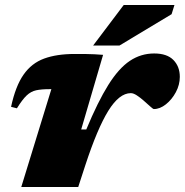

<svg xmlns="http://www.w3.org/2000/svg" viewBox="-20 -752 743 772"><path d="M186.5 -393.5H179Q146.5 -393.5 125.5 -389Q104.5 -384.5 87.2 -368.2Q70 -352 48 -316.5L24.5 -322.5Q42.5 -406 74.8 -452Q107 -498 157.5 -516.5Q208 -535 280 -535Q308 -535 326 -534.8Q344 -534.5 359.5 -533.8Q375 -533 394.5 -531.5L306.5 -231.5H327Q373.5 -343.5 415.5 -410.5Q457.5 -477.5 502 -507.2Q546.5 -537 600 -537Q651.5 -537 677.2 -510.8Q703 -484.5 703 -443Q703 -411 687 -381.2Q671 -351.5 647 -332.5Q623 -313.5 598.5 -313.5Q595.5 -313.5 582.8 -325Q570 -336.5 557 -348Q544 -359.5 530.2 -368.5Q516.5 -377.5 506 -377.5Q459.5 -377.5 415.5 -306.5Q371.5 -235.5 323 -87.5L294.5 0H65.5ZM354.5 -569 477.5 -732H681.5L670 -695L460.5 -569Z"/></svg>

Font: Newsreader Caption ExtraBold
Style: Italic
Weight: 800
Italic angle: -17°
Designer: Hugues Gentile
Foundry: Production Type
Version: Version 1.001